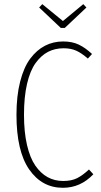

<svg xmlns="http://www.w3.org/2000/svg" viewBox="-20 -892 487 922"><path d="M379.9 -872.1 395 -856 291 -757.8H272L168 -856L183.1 -872.1L282.2 -791ZM283.2 -692.9Q326.7 -692.9 358.4 -677.7Q390.1 -662.6 421.9 -632.8L401.9 -610.8Q371.6 -637.2 345.9 -648.7Q320.3 -660.2 285.2 -660.2Q244.1 -660.2 210.9 -643.1Q177.7 -626 151.1 -589.4Q124.5 -552.7 109.9 -489.7Q95.2 -426.8 95.2 -340.8Q95.2 -258.3 109.6 -196Q124 -133.8 149.7 -96.7Q175.3 -59.6 208.7 -41.3Q242.2 -22.9 283.2 -22.9Q323.7 -22.9 350.6 -36.6Q377.4 -50.3 407.2 -78.1L428.2 -55.2Q366.7 9.8 282.2 9.8Q181.2 9.8 120.1 -78.4Q59.1 -166.5 59.1 -340.8Q59.1 -431.2 76.7 -500Q94.2 -568.8 125.2 -610.4Q156.2 -651.9 196 -672.4Q235.8 -692.9 283.2 -692.9Z"/></svg>

Font: Fira Sans Compressed UltraLight
Style: Regular
Weight: 200
Width: 1
Designer: Carrois Corporate & Edenspiekermann AG
Foundry: Carrois Corporate GbR & Edenspiekermann AG
Version: Version 4.203;PS 004.203;hotconv 1.0.88;makeotf.lib2.5.64775